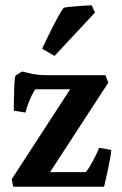

<svg xmlns="http://www.w3.org/2000/svg" viewBox="-20 -705 459 725"><path d="M24 -28 245 -368H114Q108 -362 100 -345Q92 -328 85.5 -310Q79 -292 76 -280L32 -287Q32 -299 32.5 -326.5Q33 -354 34 -381Q35 -408 38 -419L63 -435Q63 -435 93 -428Q123 -421 160 -421H378L389 -393L169 -55H303Q310 -61 320.5 -79Q331 -97 341 -117Q351 -137 354 -147L400 -139Q400 -130 396.5 -110.5Q393 -91 388.5 -69Q384 -47 379.5 -28Q375 -9 373 0H30ZM326 -685 339 -658 186 -494 139 -521Q142 -527 152.5 -549.5Q163 -572 177 -599.5Q191 -627 203.5 -649Q216 -671 221 -676Q231 -678 252.5 -680Q274 -682 296 -683.5Q318 -685 326 -685Z"/></svg>

Font: Buenard
Style: Regular
Weight: 400
Version: Version 2.000